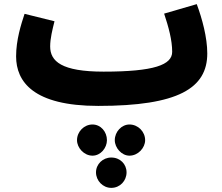

<svg xmlns="http://www.w3.org/2000/svg" viewBox="-20 -492 1077 930"><path d="M456 21C844 21 984 -65 984 -233C984 -311 959 -402 933 -472L775 -426C797 -360 814 -297 814 -241C814 -178 727 -145 482 -145C278 -145 223 -195 223 -267C223 -306 234 -349 244 -389L99 -425C82 -374 58 -298 58 -219C58 -96 142 21 456 21ZM607 262C649 262 683 224 683 187C683 146 649 111 607 111C569 111 536 146 536 187C536 224 569 262 607 262ZM428 262C468 262 498 224 498 187C498 146 468 111 428 111C387 111 353 146 353 187C353 224 387 262 428 262ZM519 418C562 418 593 383 593 343C593 303 562 271 519 271C478 271 445 303 445 343C445 383 478 418 519 418Z"/></svg>

Font: Noto Sans Arabic SemCond Blk
Style: Regular
Weight: 900
Width: 4
Designer: Monotype Design Team, Nadine Chahine, Nizar Qandah and Khaled Hosny
Foundry: Monotype Imaging Inc.
Version: Version 2.012